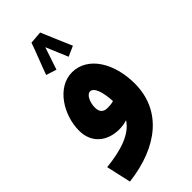

<svg xmlns="http://www.w3.org/2000/svg" viewBox="-292 -786 1081 1081"><g transform="rotate(-45 249.0 -245.5)"><path d="M204 -715C191 -675 146 -564 134 -528L196 -508C203 -529 224 -591 241 -642C260 -598 284 -538 296 -511L357 -538C336 -585 297 -679 279 -721ZM43 230C295 200 453 68 453 -141C453 -303 373 -435 248 -436C127 -436 43 -299 43 -175C43 -73 118 -20 208 -20C231 -20 252 -23 272 -30C229 38 133 69 10 82ZM198 -205C198 -243 217 -288 243 -288C274 -288 292 -234 296 -158C278 -153 262 -152 247 -152C213 -152 198 -171 198 -205Z"/></g></svg>

Font: Noto Sans Arabic UI Cn Bk
Style: Regular
Weight: 900
Width: 3
Designer: Monotype Design Team, Nadine Chahine and Nizar Qandah
Foundry: Monotype Imaging Inc.
Version: Version 2.010